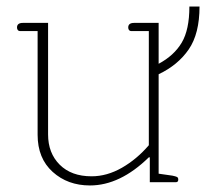

<svg xmlns="http://www.w3.org/2000/svg" viewBox="-20 -557 646 587"><path d="M95 -145V-462H41Q37 -462 34.5 -465Q32 -468 32 -473Q32 -487 50 -487H127V-146Q127 -89 162.5 -53.5Q198 -18 260 -18Q307 -18 352.5 -44Q398 -70 435 -113V-462H381Q377 -462 374.5 -465Q372 -468 372 -473Q372 -487 390 -487H465V-362Q512 -387 535.5 -426.5Q559 -466 559 -537H590Q590 -454 557 -406Q524 -358 465 -330V-26L507 -20Q517 -18 521 -16Q525 -14 525 -8Q525 0 518 0H438V-76H435Q347 10 255 10Q187 10 141 -31.5Q95 -73 95 -145Z"/></svg>

Font: Maitree ExtraLight
Style: Regular
Weight: 250
Designer: CadsonDemak Team
Foundry: CadsonDemak
Version: Version 1.002